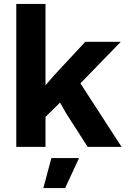

<svg xmlns="http://www.w3.org/2000/svg" viewBox="-20 -749 652 979"><path d="M63 0V-729H212V-314L256 -365L415 -536H596L390 -324L600 0H427L318 -170L286 -226L212 -153V0ZM201 210 242 57H383L312 210Z"/></svg>

Font: Mona Sans ExtraLight
Style: Bold
Weight: 700
Version: Version 2.000